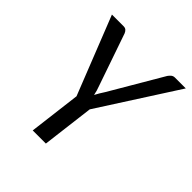

<svg xmlns="http://www.w3.org/2000/svg" viewBox="-176 -768 893 893"><g transform="rotate(45 270.5 -321.0)"><path d="M54.7 0ZM293.5 -256.8 261.7 0H175.3L207 -256.3L54.7 -641.6H130.9Q142.1 -641.6 148.2 -636.2Q154.3 -630.9 158.2 -621.6L246.6 -365.7Q255.9 -341.8 260.3 -318.4Q266.1 -329.6 272.9 -341.1Q279.8 -352.5 288.1 -365.2L438.5 -621.6Q443.4 -628.9 450.9 -635.3Q458.5 -641.6 469.2 -641.6H540.5Z"/></g></svg>

Font: Carlito
Style: Italic
Weight: 400
Italic angle: -7°
Designer: Lukasz Dziedzic
Foundry: tyPoland Lukasz Dziedzic
Version: Version 1.104